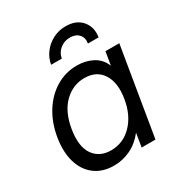

<svg xmlns="http://www.w3.org/2000/svg" viewBox="-173 -846 912 975"><g transform="rotate(-30 282.5 -359.0)"><path d="M214.4 9.8Q147.5 9.8 102.5 -24.2Q57.6 -58.1 39.8 -118.4Q22 -178.7 34.7 -257.8Q47.9 -337.4 85.7 -397.7Q123.5 -458 179.7 -491.7Q235.8 -525.4 302.7 -525.4Q353 -525.4 393.6 -504.2Q434.1 -482.9 451.7 -439.5H452.6L465.3 -515.6H546.4L460.9 0H379.9L392.6 -78.1H391.6Q356.4 -33.7 310.5 -12Q264.6 9.8 214.4 9.8ZM239.3 -64.9Q311 -64.9 362.1 -117.7Q413.1 -170.4 427.2 -257.8Q441.9 -345.2 408.4 -398.2Q375 -451.2 303.2 -451.2Q236.3 -451.2 185.3 -401.9Q134.3 -352.5 118.7 -257.8Q103.5 -163.1 137.9 -114Q172.4 -64.9 239.3 -64.9ZM353 -726.6Q415 -726.6 447.3 -688Q479.5 -649.4 470.2 -593.8H407.7Q413.1 -625.5 395 -645.8Q377 -666 343.3 -666Q309.6 -666 284.7 -645.8Q259.8 -625.5 254.4 -593.8H191.9Q198.2 -630.9 220.7 -660.9Q243.2 -690.9 277.6 -708.7Q312 -726.6 353 -726.6Z"/></g></svg>

Font: Inter Display
Style: Italic
Weight: 400
Italic angle: -9.39999°
Designer: Rasmus Andersson
Foundry: rsms
Version: Version 4.000;git-a52131595